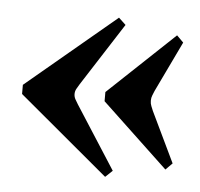

<svg xmlns="http://www.w3.org/2000/svg" viewBox="-38 -489 478 459"><g transform="rotate(5 201.5 -259.0)"><path d="M140 -259Q140 -252 143.5 -246Q147 -240 150 -235L247 -84L230 -68L15 -248V-270L230 -450L247 -434L150 -283Q147 -278 143.5 -272Q140 -266 140 -259ZM323 -259Q323 -252 325.5 -246Q328 -240 330 -235L388 -114L372 -98L213 -248V-270L372 -420L388 -404L330 -283Q328 -278 325.5 -272Q323 -266 323 -259Z"/></g></svg>

Font: Bona Nova
Style: Bold
Weight: 700
Designer: Mateusz Machalski
Foundry: Capitalics
Version: Version 4.001; ttfautohint (v1.8.3)